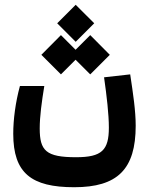

<svg xmlns="http://www.w3.org/2000/svg" viewBox="-20 -598 626 800"><path d="M289.1 182.1C469.2 182.1 545.4 107.9 545.4 -74.2C545.4 -136.7 534.7 -206.5 522.5 -288.1L413.6 -275.9C424.8 -197.3 433.6 -121.1 433.6 -66.4C433.6 27.8 404.3 57.1 296.9 57.1C171.4 57.1 145.5 29.8 145.5 -63C145.5 -112.3 153.8 -173.8 164.6 -239.7H63C44.4 -171.4 35.2 -99.6 35.2 -40.5C35.2 123.5 110.8 182.1 289.1 182.1ZM356 -288.1 437.5 -369.6 356 -451.7 294.9 -390.6 233.9 -451.7 152.3 -369.6 233.9 -288.1 294.9 -349.1ZM295.4 -423.8 372.6 -501 295.4 -578.1 218.3 -501Z"/></svg>

Font: Cascadia Code NF SemiBold
Style: Regular
Weight: 600
Monospace: yes
Designer: Aaron Bell
Foundry: Saja Typeworks
Version: Version 2404.023